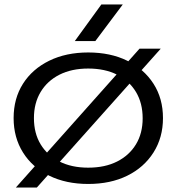

<svg xmlns="http://www.w3.org/2000/svg" viewBox="-20 -811 790 860"><path d="M605 -593H700L145 29H51ZM375 13Q276 13 200.5 -24Q125 -61 83 -128Q41 -195 41 -282Q41 -370 83 -436Q125 -502 200.5 -539Q276 -576 375 -576Q475 -576 550 -539Q625 -502 667.5 -436Q710 -370 710 -282Q710 -195 667.5 -128Q625 -61 550 -24Q475 13 375 13ZM375 -60Q450 -60 504.5 -87.5Q559 -115 589 -164.5Q619 -214 619 -281Q619 -349 589 -399Q559 -449 504.5 -476.5Q450 -504 375 -504Q301 -504 246.5 -476.5Q192 -449 162 -399Q132 -349 132 -282Q132 -214 162 -164.5Q192 -115 246.5 -87.5Q301 -60 375 -60ZM434 -791H530L407 -627H315Z"/></svg>

Font: Unbounded Light
Style: Regular
Weight: 300
Designer: Luke Prowse, Jean-Baptiste Morizot, Fátima Lázaro, Florian Runge
Foundry: NaN
Version: Version 1.700